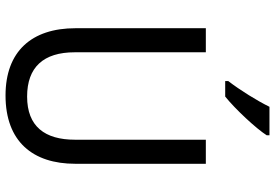

<svg xmlns="http://www.w3.org/2000/svg" viewBox="-170 -814 994 694"><g transform="rotate(90 327.0 -467.0)"><path d="M469 -934V-944H366C344 -899 306 -838 273 -795V-784H329C374 -820 444 -895 469 -934ZM572 -242V-714H485V-241C485 -132 437 -68 329 -68C223 -68 169 -127 169 -240V-714H82V-243C82 -84 166 10 325 10C492 10 572 -89 572 -242Z"/></g></svg>

Font: Noto Sans Gurmukhi UI SemiCondensed
Style: Regular
Weight: 400
Width: 4
Designer: Jelle Bosma - Monotype Design Team
Foundry: Monotype Imaging Inc.
Version: Version 2.004